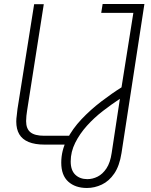

<svg xmlns="http://www.w3.org/2000/svg" viewBox="-20 -720 752 956"><path d="M202 0Q154 0 122.5 -13Q91 -26 76 -51.5Q61 -77 61 -115Q61 -129 63.5 -145.5Q66 -162 67 -177L150 -699H198L115 -170Q113 -158 111.5 -143.5Q110 -129 110 -117Q110 -79 131.5 -61.5Q153 -44 200 -44H340L333 0ZM413 216Q355 216 320 184.5Q285 153 285 90Q285 30 313 -24.5Q341 -79 386 -126.5Q431 -174 484 -214.5Q537 -255 585 -285L644 -656H484L491 -700H699L585 42Q575 106 549 144Q523 182 487 199Q451 216 413 216ZM415 172Q441 172 466 159.5Q491 147 510 118.5Q529 90 536 42L577 -228Q536 -201 492.5 -167.5Q449 -134 413 -94Q377 -54 354.5 -9Q332 36 332 84Q332 128 355 150Q378 172 415 172Z"/></svg>

Font: MuseoModerno ExtraLight
Style: Italic
Weight: 250
Italic angle: -9°
Designer: Pablo Cosgaya, Héctor Gatti, Marcela Romero, and the Authors of The MuseoModerno Project.
Foundry: Omnibus-Type Team
Version: Version 1.003